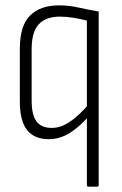

<svg xmlns="http://www.w3.org/2000/svg" viewBox="-20 -511 454 716"><path d="M309 185Q304 185 304 179V-434Q279 -441 252 -445Q225 -449 203 -449Q152 -449 125 -421Q98 -393 98 -327V-136Q98 -83 116 -58.5Q134 -34 173 -34Q207 -34 241.5 -57.5Q276 -81 313 -125L314 -81Q277 -38 240 -15Q203 8 162 8Q108 8 81 -26Q54 -60 54 -133V-329Q54 -416 92.5 -453.5Q131 -491 199 -491Q237 -491 272.5 -483Q308 -475 348 -468V179Q348 185 343 185Z"/></svg>

Font: Sofia Sans Condensed Light
Style: Regular
Weight: 300
Designer: Botio Nikoltchev, Ani Petrova
Foundry: lettersoup
Version: Version 4.101